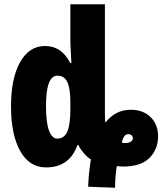

<svg xmlns="http://www.w3.org/2000/svg" viewBox="-20 -780 771 906"><path d="M396 101Q398 41 409 -28Q392 -37 372.5 -61Q353 -85 351 -95H345Q308 10 197 10Q119 10 75.5 -67Q32 -144 32 -278Q32 -411 75 -487Q118 -563 192 -563Q231 -563 260.5 -543.5Q290 -524 312 -482H317Q312 -565 312 -588V-760H475V-243Q475 -217 477 -201Q524 -262 597 -262Q656 -262 691 -227Q726 -192 726 -137Q726 -76 685.5 -35Q645 6 559 6L531 4Q523 58 523 106ZM312 -265V-297Q312 -363 297.5 -393Q283 -423 251 -423Q197 -423 197 -280Q197 -203 211 -164.5Q225 -126 250 -126Q283 -126 297.5 -158.5Q312 -191 312 -265ZM607 -127Q607 -136 601 -141.5Q595 -147 585 -147Q563 -147 555 -107Q561 -105 569 -105Q587 -105 597 -111.5Q607 -118 607 -127Z"/></svg>

Font: Noto Sans UI CondBlack
Style: Regular
Weight: 900
Width: 3
Designer: Monotype Design Team
Foundry: Monotype Imaging Inc.
Version: Version 1.001